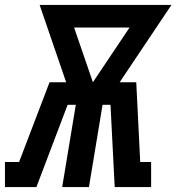

<svg xmlns="http://www.w3.org/2000/svg" viewBox="-61 -755 712 775"><path d="M-41 0V-101H16L139 -423H206L99 -735H631L422 -423H489L505 -101H549V0H402L385 -332H353L298 0H190L245 -332H212L86 0ZM314 -423 462 -644H238Z"/></svg>

Font: Iosevka Slab Extended
Style: Bold Italic
Weight: 700
Width: 7
Italic angle: -9°
Monospace: yes
Designer: Belleve Invis
Foundry: Belleve Invis
Version: Version 11.1.0; ttfautohint (v1.8.3)